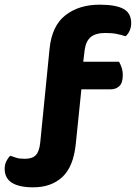

<svg xmlns="http://www.w3.org/2000/svg" viewBox="-33 -695 583 821"><path d="M315 -313 291 -79Q281 18 233.5 62Q186 106 109 106Q49 106 18 86.5Q-13 67 -13 27Q-13 8 -5.5 -6.5Q2 -21 11 -29Q24 -24 37.5 -20Q51 -16 74 -16Q105 -16 120 -31.5Q135 -47 139 -85L179 -487Q189 -585 247 -630Q305 -675 393 -675Q462 -675 495 -657Q528 -639 528 -596Q528 -578 521 -563Q514 -548 504 -540Q485 -546 465.5 -550Q446 -554 418 -554Q376 -554 355 -536.5Q334 -519 329 -481L323 -431H476Q482 -421 487 -406Q492 -391 492 -373Q492 -341 477.5 -327Q463 -313 440 -313Z"/></svg>

Font: Baloo Chettan 2
Style: Bold
Weight: 700
Designer: Maithili Shingre, Unnati Kotecha and Ek Type
Foundry: Ek Type
Version: Version 1.640;hotconv 1.0.111;makeotfexe 2.5.65597; ttfautoh